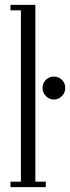

<svg xmlns="http://www.w3.org/2000/svg" viewBox="-20 -770 288 790"><path d="M23 0V-22.5H66V-727.5H23V-750H125.5V-22.5H168.5V0ZM201.5 -360.5Q182.5 -360.5 168.8 -374.8Q155 -389 155 -408Q155 -428 168.8 -441.5Q182.5 -455 201.5 -455Q221 -455 234.8 -441.5Q248.5 -428 248.5 -408Q248.5 -389 234.8 -374.8Q221 -360.5 201.5 -360.5Z"/></svg>

Font: Imbue 50pt Light
Style: Regular
Weight: 300
Designer: Tyler Finck
Foundry: Etcetera Type Company
Version: Version 1.102; ttfautohint (v1.8.3)